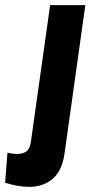

<svg xmlns="http://www.w3.org/2000/svg" viewBox="-104 -513 376 747"><path d="M10 214Q-14 214 -38 209.5Q-62 205 -84 198L-75 81Q-63 84 -53 85Q-43 86 -38 86Q-16 86 -2 76.5Q12 67 16 40L91 -493H228L147 85Q137 153 100 183.5Q63 214 10 214Z"/></svg>

Font: Hanken Grotesk ExtraBold
Style: Italic
Weight: 800
Italic angle: -8°
Designer: Alfredo Marco Pradil
Foundry: Hanken Design Co.
Version: Version 3.013